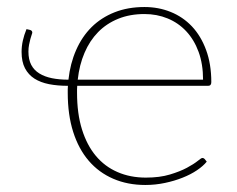

<svg xmlns="http://www.w3.org/2000/svg" viewBox="-20 -521 674 547"><path d="M175 -294Q180 -340 196.8 -378.2Q213.5 -416.5 241 -443.8Q268.5 -471 306.5 -486Q344.5 -501 391.5 -501Q431.5 -501 466.2 -487Q501 -473 526.8 -445.8Q552.5 -418.5 567.2 -378.5Q582 -338.5 582 -287Q582 -276.5 573 -276.5H200Q199.5 -271.5 199.5 -266.5Q199.5 -261.5 199.5 -256.5Q199.5 -197.5 213.5 -152.5Q227.5 -107.5 253 -77Q278.5 -46.5 314.8 -30.8Q351 -15 395.5 -15Q435 -15 464 -23.8Q493 -32.5 512.5 -43Q532 -53.5 542.8 -62.2Q553.5 -71 556.5 -71Q560.5 -71 563 -68L569 -60.5Q559 -48 541.2 -36Q523.5 -24 500.2 -14.8Q477 -5.5 449.8 0.2Q422.5 6 394 6Q343.5 6 302.5 -11.8Q261.5 -29.5 232.8 -63Q204 -96.5 188.5 -145.2Q173 -194 173 -256.5Q173 -261.5 173 -266.5Q173 -271.5 173.5 -276.5Q144 -276.5 119.8 -281.2Q95.5 -286 78.2 -297Q61 -308 51.2 -326.5Q41.5 -345 41.5 -373Q41.5 -389 45 -405Q48.5 -421 55.5 -438L64.5 -436Q69 -435 70.5 -432.8Q72 -430.5 72 -428.5Q72 -426.5 70.2 -421.8Q68.5 -417 66.5 -409.8Q64.5 -402.5 62.8 -393.5Q61 -384.5 61 -374Q61 -351.5 69 -336.2Q77 -321 92 -311.8Q107 -302.5 128 -298.2Q149 -294 174.5 -294ZM391.5 -481Q350 -481 316.8 -467.5Q283.5 -454 259.5 -429.5Q235.5 -405 220.8 -370.5Q206 -336 201.5 -294H558.5Q558.5 -338.5 545.8 -373.2Q533 -408 510.5 -432Q488 -456 457.5 -468.5Q427 -481 391.5 -481Z"/></svg>

Font: Lato Thin
Style: Regular
Weight: 200
Designer: Lukasz Dziedzic
Foundry: tyPoland Lukasz Dziedzic
Version: Version 2.007; 2014-02-27